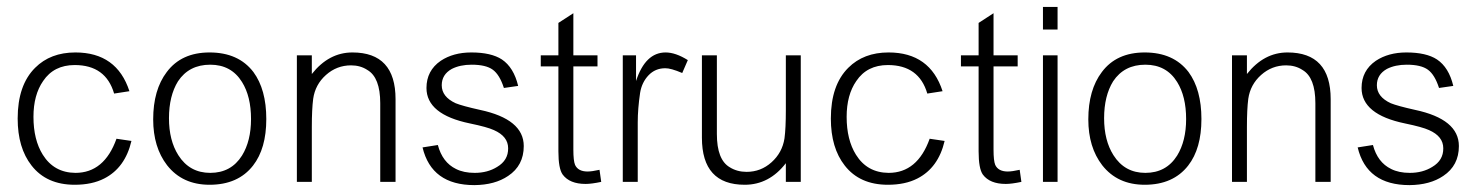

<svg xmlns="http://www.w3.org/2000/svg" viewBox="-20 -623 4248 552"><path d="M357.9 -217.8Q339.8 -140.6 279.8 -109.9Q244.6 -91.8 194.8 -91.8Q113.8 -91.8 70.8 -147Q30.8 -197.8 30.8 -282.2Q30.8 -378.4 81.1 -428.2Q125 -472.2 196.8 -472.2Q315.9 -472.2 352.1 -360.8L308.1 -354Q284.2 -436 194.8 -436Q134.8 -436 104 -390.1Q76.2 -350.1 76.2 -287.1Q76.2 -221.2 103 -178.2Q135.3 -126.5 196.8 -126Q279.8 -126 314.9 -224.1Z M745.6 -280.8Q745.6 -195.8 707.5 -147Q664.6 -91.8 582.5 -91.8Q504.4 -91.8 460.4 -147.9Q420.4 -199.7 420.4 -279.8Q420.4 -364.7 459.5 -416Q501.5 -472.2 582.5 -472.2Q665.5 -472.2 708.5 -416Q745.6 -365.7 745.6 -280.8ZM701.7 -280.8Q701.7 -345.7 675.8 -387.2Q645 -437 584.5 -437Q523.4 -437 491.7 -389.2Q465.8 -347.2 465.8 -283.2Q465.8 -219.2 492.7 -176.8Q524.9 -126 584.5 -126Q644.5 -126 675.8 -175.8Q701.7 -217.8 701.7 -280.8Z M1117.2 -100.1H1073.2V-326.2Q1073.2 -400.4 1036.1 -421.9Q1016.1 -435.1 989.3 -435.1Q948.2 -435.1 917.2 -407.5Q886.2 -379.9 880.4 -338.9Q876.5 -309.1 876.5 -257.8V-100.1H833.5V-463.9H876.5V-410.2Q925.3 -472.2 993.2 -472.2Q1117.2 -472.2 1117.2 -337.9Z M1485.8 -203.1Q1485.8 -147 1440.9 -117.2Q1402.8 -91.3 1343.8 -90.8Q1220.7 -90.8 1194.8 -199.2L1238.8 -206.1Q1252 -156.2 1291 -137.2Q1313 -126 1344.7 -126Q1381.8 -126 1409.2 -143.1Q1441.4 -162.1 1440.9 -196.8Q1440.9 -231 1399.9 -249Q1380.9 -257.8 1331.1 -268.1Q1206.1 -293.9 1206.1 -370.1Q1206.1 -419.9 1247.1 -448.2Q1283.2 -472.2 1335 -472.2Q1392.1 -472.2 1422.9 -452.1Q1457 -429.2 1469.7 -376L1428.7 -370.1Q1416.5 -408.2 1396.7 -422.6Q1377 -437 1335.9 -437Q1302.7 -437 1278.8 -424.8Q1250 -408.7 1250 -377.9Q1250 -344.7 1290 -326.2Q1309.1 -318.4 1359.9 -307.1Q1485.8 -280.3 1485.8 -203.1Z M1708.5 -100.1Q1680.7 -94.2 1663.6 -94.2Q1617.7 -94.2 1597.7 -121.1Q1585.4 -138.2 1585.4 -188V-432.1H1534.7V-463.9H1585.4V-557.1L1628.4 -585V-463.9H1697.8V-432.1H1628.4V-192.9Q1628.4 -160.6 1633.3 -148.9Q1642.1 -129.9 1669.4 -129.9Q1681.6 -129.9 1703.6 -134.8Z M1957.5 -450.2 1941.4 -413.1Q1908.2 -427.2 1892.6 -426.8Q1863.8 -426.8 1844.5 -406.5Q1825.2 -386.2 1820.3 -356Q1813.5 -310.1 1813.5 -271V-100.1H1770.5V-463.9H1808.6V-390.1Q1835.4 -472.2 1893.6 -472.2Q1922.4 -472.2 1957.5 -450.2Z M2282.2 -100.1H2239.3V-153.8Q2191.4 -91.8 2121.1 -91.8Q1998 -91.8 1998 -227.1V-463.9H2041V-237.8Q2041 -163.6 2078.1 -142.1Q2099.1 -128.9 2126.5 -128.9Q2167.5 -128.9 2198.2 -156.5Q2229 -184.1 2235.4 -225.1Q2239.3 -253.9 2239.3 -306.2V-463.9H2282.2Z M2695.8 -217.8Q2677.7 -140.6 2617.7 -109.9Q2582.5 -91.8 2532.7 -91.8Q2451.7 -91.8 2408.7 -147Q2368.7 -197.8 2368.7 -282.2Q2368.7 -378.4 2418.9 -428.2Q2462.9 -472.2 2534.7 -472.2Q2653.8 -472.2 2689.9 -360.8L2646 -354Q2622.1 -436 2532.7 -436Q2472.7 -436 2441.9 -390.1Q2414.1 -350.1 2414.1 -287.1Q2414.1 -221.2 2440.9 -178.2Q2473.1 -126.5 2534.7 -126Q2617.7 -126 2652.8 -224.1Z M2916.5 -100.1Q2888.7 -94.2 2871.6 -94.2Q2825.7 -94.2 2805.7 -121.1Q2793.5 -138.2 2793.5 -188V-432.1H2742.7V-463.9H2793.5V-557.1L2836.4 -585V-463.9H2905.8V-432.1H2836.4V-192.9Q2836.4 -160.6 2841.3 -148.9Q2850.1 -129.9 2877.4 -129.9Q2889.6 -129.9 2911.6 -134.8Z M3020.5 -538.1H2978.5V-603H3020.5ZM3020.5 -100.1H2978.5V-463.9H3020.5Z M3434.1 -280.8Q3434.1 -195.8 3396 -147Q3353 -91.8 3271 -91.8Q3192.9 -91.8 3148.9 -147.9Q3108.9 -199.7 3108.9 -279.8Q3108.9 -364.7 3147.9 -416Q3189.9 -472.2 3271 -472.2Q3354 -472.2 3397 -416Q3434.1 -365.7 3434.1 -280.8ZM3390.1 -280.8Q3390.1 -345.7 3364.3 -387.2Q3333.5 -437 3272.9 -437Q3211.9 -437 3180.2 -389.2Q3154.3 -347.2 3154.3 -283.2Q3154.3 -219.2 3181.2 -176.8Q3213.4 -126 3272.9 -126Q3333 -126 3364.3 -175.8Q3390.1 -217.8 3390.1 -280.8Z M3805.7 -100.1H3761.7V-326.2Q3761.7 -400.4 3724.6 -421.9Q3704.6 -435.1 3677.7 -435.1Q3636.7 -435.1 3605.7 -407.5Q3574.7 -379.9 3568.8 -338.9Q3564.9 -309.1 3564.9 -257.8V-100.1H3522V-463.9H3564.9V-410.2Q3613.8 -472.2 3681.6 -472.2Q3805.7 -472.2 3805.7 -337.9Z M4174.3 -203.1Q4174.3 -147 4129.4 -117.2Q4091.3 -91.3 4032.2 -90.8Q3909.2 -90.8 3883.3 -199.2L3927.2 -206.1Q3940.4 -156.2 3979.5 -137.2Q4001.5 -126 4033.2 -126Q4070.3 -126 4097.7 -143.1Q4129.9 -162.1 4129.4 -196.8Q4129.4 -231 4088.4 -249Q4069.3 -257.8 4019.5 -268.1Q3894.5 -293.9 3894.5 -370.1Q3894.5 -419.9 3935.5 -448.2Q3971.7 -472.2 4023.4 -472.2Q4080.6 -472.2 4111.3 -452.1Q4145.5 -429.2 4158.2 -376L4117.2 -370.1Q4105 -408.2 4085.2 -422.6Q4065.4 -437 4024.4 -437Q3991.2 -437 3967.3 -424.8Q3938.5 -408.7 3938.5 -377.9Q3938.5 -344.7 3978.5 -326.2Q3997.6 -318.4 4048.3 -307.1Q4174.3 -280.3 4174.3 -203.1Z"/></svg>

Font: Kikakui Sans Pro
Style: Regular
Weight: 400
Version: 0.2